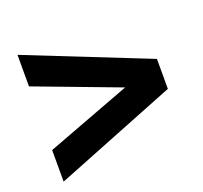

<svg xmlns="http://www.w3.org/2000/svg" viewBox="-99 -707 814 769"><g transform="rotate(-20 307.5 -322.0)"><path d="M567.2 -258.4V-386.1L47.9 -592.4V-458L408.4 -322.3L47.9 -186.5V-52.1Z"/></g></svg>

Font: Giphurs SC
Style: Regular
Weight: 400
Version: Version 0.920